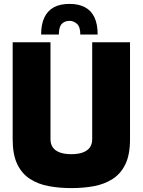

<svg xmlns="http://www.w3.org/2000/svg" viewBox="-20 -960 732 985"><path d="M346 5Q285 5 230.5 -5Q176 -15 134 -42Q92 -69 68.5 -118Q45 -167 45 -245V-743H239V-246Q239 -220 251.5 -203Q264 -186 288 -177.5Q312 -169 346 -169Q380 -169 404 -177.5Q428 -186 440.5 -203Q453 -220 453 -246V-743H647V-245Q647 -167 623.5 -118Q600 -69 558 -42Q516 -15 462 -5Q408 5 346 5ZM337 -940Q384 -940 416.5 -922.5Q449 -905 465 -870Q481 -835 481 -783H392Q392 -823 374.5 -838Q357 -853 337 -853Q312 -853 297 -837.5Q282 -822 282 -783H191Q191 -835 207.5 -870Q224 -905 256 -922.5Q288 -940 337 -940Z"/></svg>

Font: Exo Thin Black
Style: Regular
Weight: 900
Version: Version 2.000